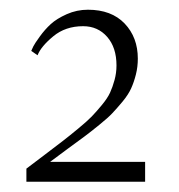

<svg xmlns="http://www.w3.org/2000/svg" viewBox="-20 -711 361 387"><path d="M55.7 -599.6 43 -608.4Q44.4 -611.8 47.1 -617.4Q49.8 -623 60.1 -637.2Q70.3 -651.4 82.3 -662.4Q94.2 -673.3 114.5 -682.4Q134.8 -691.4 157.2 -691.4Q204.6 -691.4 231.2 -663.6Q257.8 -635.7 257.8 -592.8Q257.8 -576.2 253.9 -560.8Q250 -545.4 244.4 -533Q238.8 -520.5 227.1 -506.3Q215.3 -492.2 206.5 -482.9Q197.8 -473.6 179.7 -459Q161.6 -444.3 150.4 -436Q139.2 -427.7 116.2 -410.9Q93.3 -394 81.1 -384.8H272.5V-344.7H33.2V-371.1Q47.4 -381.8 71.5 -400.1Q95.7 -418.5 107.4 -427.5Q119.1 -436.5 137.5 -451.7Q155.8 -466.8 164.8 -476.1Q173.8 -485.4 185.3 -499.3Q196.8 -513.2 201.9 -524.4Q207 -535.6 210.9 -549.8Q214.8 -564 214.8 -579.1Q214.8 -615.2 196 -636.7Q177.2 -658.2 147.5 -658.2Q111.8 -658.2 87.2 -637.7Q62.5 -617.2 55.7 -599.6Z"/></svg>

Font: Buda
Style: light
Weight: 400
Version: Version 1.002